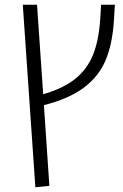

<svg xmlns="http://www.w3.org/2000/svg" viewBox="-20 -582 520 809"><path d="M464 -562 460 -496Q454 -399 426 -330.5Q398 -262 335 -214Q272 -166 165 -139L188 201L129 207L76 -562H136L162 -185Q246 -209 296.5 -249.5Q347 -290 371.5 -350Q396 -410 402 -498L406 -562Z"/></svg>

Font: FiraGO Light
Style: Italic
Weight: 300
Italic angle: -8°
Designer: bBox Type GmbH
Foundry: bBox Type GmbH
Version: Version 1.001